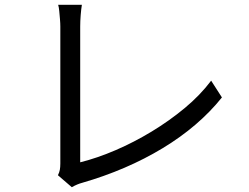

<svg xmlns="http://www.w3.org/2000/svg" viewBox="-20 -764 1040 802"><path d="M222 -32Q228 -44 230 -55Q232 -66 232 -81Q232 -96 232 -137Q232 -178 232 -235Q232 -292 232 -354.5Q232 -417 232 -476.5Q232 -536 232 -582.5Q232 -629 232 -653Q232 -666 230.5 -684Q229 -702 227.5 -718Q226 -734 223 -744H322Q319 -726 317 -700.5Q315 -675 315 -653Q315 -633 315 -595Q315 -557 315 -508.5Q315 -460 315 -406Q315 -352 315 -300Q315 -248 315 -203.5Q315 -159 315 -128Q315 -97 315 -86Q387 -104 463.5 -137Q540 -170 613.5 -214.5Q687 -259 751.5 -312.5Q816 -366 862 -427L907 -357Q810 -236 659.5 -145Q509 -54 322 0Q314 2 303 6.5Q292 11 280 18Z"/></svg>

Font: Noto Sans SC Thin
Style: Regular
Weight: 400
Version: Version 2.004-H2;hotconv 1.0.118;makeotfexe 2.5.65603